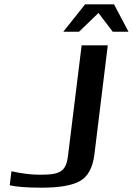

<svg xmlns="http://www.w3.org/2000/svg" viewBox="-20 -859 615 889"><path d="M165 -50C126 -50 83 -55 33 -66L25 -1C55 6 104 10 173 10C254 10 312 0 349 -20C386 -40 409 -81 417 -143L479 -649H358L295 -139C286 -64 259 -50 165 -50ZM273 -712H346L436 -799L502 -712H575L508 -839H374Z"/></svg>

Font: Gamestation Extended
Style: Italic
Weight: 400
Width: 7
Designer: Jonas Hecksher
Foundry: Jonas Hecksher, Playtypeª, e-types AS
Version: Version 1.003